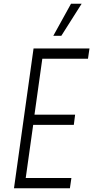

<svg xmlns="http://www.w3.org/2000/svg" viewBox="-20 -1010 500 1030"><path d="M460 -750 452 -695H207L165 -395H383L376 -340H158L118 -55H363L355 0H55L160 -750ZM266 -818 361 -990H418L309 -818Z"/></svg>

Font: Mohave Light Light
Style: Italic
Weight: 300
Italic angle: -8°
Version: Version 2.003